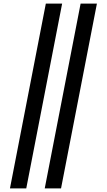

<svg xmlns="http://www.w3.org/2000/svg" viewBox="-20 -855 590 1060"><path d="M227 185 425 -835H515L317 185ZM35 185 233 -835H323L125 185Z"/></svg>

Font: Lode Dark Term
Style: Bold Italic
Weight: 700
Italic angle: -11°
Monospace: yes
Designer: Belleve Invis
Foundry: Belleve Invis
Version: Version 29.2.0